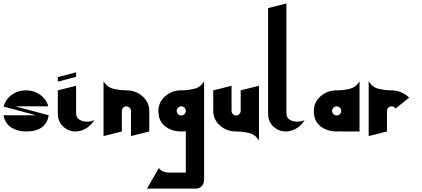

<svg xmlns="http://www.w3.org/2000/svg" viewBox="-20 -767 2460 1120"><path d="M0 -94.7Q9.3 -46.7 46 -23.3Q82.7 0 132 0Q249.3 0 264 -94.7L69.3 -146.7H261.3Q252 -186.7 215.3 -213.3Q178.7 -240 132 -240Q84 -240 48 -213.3Q12 -186.7 1.3 -145.3L189.3 -94.7Z M424 -106.7V-266.7L317.3 -240V-106.7Q317.3 -57.3 348.7 -28.7Q380 0 420 0Q450.7 0 480 -16.7Q509.3 -33.3 530.7 -66.7Q509.3 -57.3 486.7 -57.3Q462.7 -57.3 443.3 -69.3Q424 -81.3 424 -106.7ZM424 -318.7V-345.3L317.3 -317.3V-290.7Z M690.7 0V-120Q690.7 -130.7 698.7 -138.7Q706.7 -146.7 717.3 -146.7Q728 -146.7 736 -138.7Q744 -130.7 744 -120V26.7L850.7 0V-120Q850.7 -170.7 811.3 -205.3Q772 -240 717.3 -240Q677.3 -240 640.7 -249.3Q604 -258.7 584 -293.3V26.7Z M837.3 333.3H1120Q1142.7 333.3 1156.7 319.3Q1170.7 305.3 1170.7 280V-120V-293.3Q1150.7 -258.7 1114 -249.3Q1077.3 -240 1037.3 -240Q982.7 -240 943.3 -205.3Q904 -170.7 904 -120Q904 -60 943.3 -30Q982.7 0 1037.3 0Q1052 0 1064 -1.3V240H970.7Q950.7 240 934 234Q917.3 228 906.7 213.3ZM1037.3 -93.3Q1026.7 -93.3 1018.7 -101.3Q1010.7 -109.3 1010.7 -120Q1010.7 -130.7 1018.7 -138.7Q1026.7 -146.7 1037.3 -146.7Q1048 -146.7 1056 -138.7Q1064 -130.7 1064 -120Q1064 -109.3 1056 -101.3Q1048 -93.3 1037.3 -93.3Z M1384 -240V-120Q1384 -109.3 1376 -101.3Q1368 -93.3 1357.3 -93.3Q1346.7 -93.3 1338.7 -101.3Q1330.7 -109.3 1330.7 -120V-266.7L1224 -240V-120Q1224 -69.3 1263.3 -34.7Q1302.7 0 1357.3 0Q1397.3 0 1434 9.3Q1470.7 18.7 1490.7 53.3V-266.7Z M1650.7 -106.7V-746.7L1544 -720V-106.7Q1544 -56 1575.3 -28Q1606.7 0 1646.7 0Q1676 0 1706 -16Q1736 -32 1757.3 -66.7Q1737.3 -57.3 1713.3 -57.3Q1689.3 -57.3 1670 -68.7Q1650.7 -80 1650.7 -106.7Z M1970.7 0H2077.3V-120V-293.3Q2057.3 -258.7 2020.7 -249.3Q1984 -240 1944 -240Q1889.3 -240 1850 -205.3Q1810.7 -170.7 1810.7 -120Q1810.7 -60 1850 -30Q1889.3 0 1944 0Q1958.7 0 1970.7 -1.3ZM1944 -93.3Q1933.3 -93.3 1925.3 -101.3Q1917.3 -109.3 1917.3 -120Q1917.3 -130.7 1925.3 -138.7Q1933.3 -146.7 1944 -146.7Q1954.7 -146.7 1962.7 -138.7Q1970.7 -130.7 1970.7 -120Q1970.7 -109.3 1962.7 -101.3Q1954.7 -93.3 1944 -93.3Z M2366.7 -197.3Q2348 -216 2321.3 -228Q2294.7 -240 2264 -240Q2224 -240 2187.3 -249.3Q2150.7 -258.7 2130.7 -293.3V26.7L2237.3 0V-120Q2237.3 -130.7 2245.3 -138.7Q2253.3 -146.7 2264 -146.7Q2280 -146.7 2286.7 -133.3Z"/></svg>

Font: Qahiri
Style: Regular
Weight: 400
Designer: Khaled Hosny
Foundry: Alif Type
Version: Version 3.00